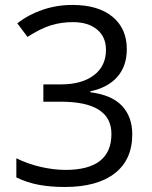

<svg xmlns="http://www.w3.org/2000/svg" viewBox="-20 -744 612 774"><path d="M491.2 -545.9Q491.2 -477.5 452.9 -434.1Q414.6 -390.6 344.2 -376V-372.1Q430.2 -361.3 471.7 -317.4Q513.2 -273.4 513.2 -202.1Q513.2 -100.1 442.4 -45.2Q371.6 9.8 241.2 9.8Q184.6 9.8 137.5 1.2Q90.3 -7.3 45.9 -28.8V-106Q92.3 -83 144.8 -71Q197.3 -59.1 244.1 -59.1Q429.2 -59.1 429.2 -204.1Q429.2 -334 225.1 -334H154.8V-403.8H226.1Q309.6 -403.8 358.4 -440.7Q407.2 -477.5 407.2 -543Q407.2 -595.2 371.3 -625Q335.4 -654.8 273.9 -654.8Q227.1 -654.8 185.5 -642.1Q144 -629.4 90.8 -595.2L49.8 -649.9Q93.8 -684.6 151.1 -704.3Q208.5 -724.1 272 -724.1Q376 -724.1 433.6 -676.5Q491.2 -628.9 491.2 -545.9Z"/></svg>

Font: f01525491
Style: Regular
Weight: 400
Foundry: Ascender Corporation
Version: Version 1.10